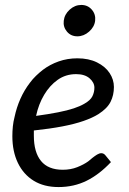

<svg xmlns="http://www.w3.org/2000/svg" viewBox="-20 -750 522 777"><path d="M217 7Q158 7 116.5 -18.5Q75 -44 52.5 -90.5Q30 -137 30 -199Q30 -219 32 -238.5Q34 -258 39 -277Q47 -315 62.5 -350Q78 -385 101 -415Q112 -430 125.5 -443Q139 -456 153 -467Q182 -489 217.5 -501.5Q253 -514 293 -514Q339 -514 372.5 -497.5Q406 -481 423.5 -454.5Q441 -428 441 -398Q441 -365 427.5 -338Q414 -311 378 -288Q354 -273 318 -260.5Q282 -248 232.5 -238.5Q183 -229 117 -222Q117 -217 117 -208.5Q117 -200 117 -201Q117 -134 146 -98.5Q175 -63 234 -63Q266 -63 292.5 -73.5Q319 -84 337 -97Q345 -104 354.5 -111.5Q364 -119 373 -124.5Q382 -130 390 -130Q400 -130 407 -121L429 -94Q382 -44 330.5 -18.5Q279 7 217 7ZM126 -281Q177 -288 215 -295.5Q253 -303 278.5 -311.5Q304 -320 321 -330Q346 -344 354 -360.5Q362 -377 362 -395Q362 -416 342.5 -433Q323 -450 288 -450Q246 -450 213.5 -427Q181 -404 158.5 -366Q136 -328 126 -281ZM293 -603Q267 -603 251 -622Q235 -641 238 -666Q241 -692 262 -711Q283 -730 309 -730Q335 -730 351.5 -711Q368 -692 365 -666Q362 -641 340.5 -622Q319 -603 293 -603Z"/></svg>

Font: Aleo
Style: Italic
Weight: 400
Italic angle: -7°
Designer: Alessio Laiso
Foundry: Alessio Laiso
Version: Version 2.001;gftools[0.9.29]